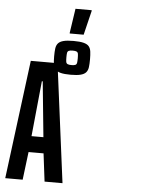

<svg xmlns="http://www.w3.org/2000/svg" viewBox="-64 -1060 812 1109"><g transform="rotate(5 341.5 -505.0)"><path d="M9 0 97 -688H252L341 0H237L217 -162H130L110 0ZM139 -255H208L176 -576H171ZM333 -628Q296 -628 275 -633.5Q254 -639 244 -650.5Q234 -662 231.5 -680.5Q229 -699 229 -726Q229 -753 231.5 -771.5Q234 -790 244 -801.5Q254 -813 275 -818.5Q296 -824 333 -824Q370 -824 391.5 -818.5Q413 -813 422.5 -801.5Q432 -790 434.5 -771.5Q437 -753 437 -726Q437 -699 434.5 -680.5Q432 -662 422 -650.5Q412 -639 391 -633.5Q370 -628 333 -628ZM333 -684Q349 -684 356 -687.5Q363 -691 364.5 -700.5Q366 -710 366 -726Q366 -743 364.5 -752Q363 -761 356 -764.5Q349 -768 333 -768Q318 -768 310.5 -764.5Q303 -761 301.5 -752Q300 -743 300 -726Q300 -710 301.5 -700.5Q303 -691 310.5 -687.5Q318 -684 333 -684ZM307 -865V-870L328 -1010H422V-1005L388 -865Z"/></g></svg>

Font: Saira UltraCondensed
Style: Bold
Weight: 700
Width: 1
Designer: Hector Gatti with collaboration of the Omnibus-Type team
Foundry: Omnibus-Type
Version: Version 1.101